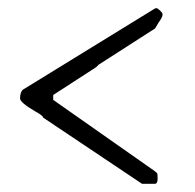

<svg xmlns="http://www.w3.org/2000/svg" viewBox="-20 -573 477 469"><path d="M358 -124H327L85 -286Q86 -290 66 -301Q30 -322 29 -332Q29 -348 36 -354L358 -552L361 -553Q364 -554 370 -548Q378 -541 377 -537Q377 -534 375 -530Q372 -524 368 -519Q359 -503 358 -503L221 -415L215 -409L110 -341V-329L358 -155Q363 -151 364 -149.5Q365 -148 365 -136Q365 -124 358 -124Z"/></svg>

Font: Miltonian Tattoo
Style: Regular
Weight: 400
Designer: Pablo Impallari
Foundry: Pablo Impallari
Version: Version 1.008